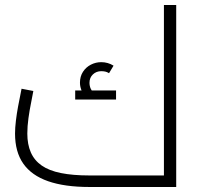

<svg xmlns="http://www.w3.org/2000/svg" viewBox="-20 -746 801 766"><path d="M337 0Q238 0 172 -23Q106 -46 73 -93Q40 -140 40 -213Q40 -236 43.5 -265Q47 -294 52 -320.5Q57 -347 61 -366.5Q65 -386 66 -392L113 -383Q110 -365 104 -336Q98 -307 93.5 -274.5Q89 -242 89 -213Q89 -170 103 -138Q117 -106 146.5 -85.5Q176 -65 223.5 -55.5Q271 -46 337 -46H656L634 -27V-726H683V0ZM328 -349Q314 -366 306.5 -382.5Q299 -399 299 -416Q299 -441 311 -459.5Q323 -478 342.5 -488Q362 -498 384 -498Q397 -498 409.5 -494.5Q422 -491 433 -484L415 -454Q407 -459 399.5 -460.5Q392 -462 384 -462Q364 -462 350.5 -449Q337 -436 337 -416Q337 -403 342 -392Q347 -381 359 -367ZM280 -349V-385H443V-349Z"/></svg>

Font: Cairo Play Light
Style: Regular
Weight: 300
Version: Version 3.119